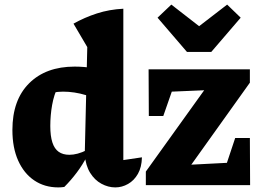

<svg xmlns="http://www.w3.org/2000/svg" viewBox="-20 -806 1152 836"><path d="M234 10Q174 10 129 -20.5Q84 -51 59 -107Q34 -163 34 -240Q34 -371 107 -443.5Q180 -516 305 -516Q344 -516 386.5 -509.5Q429 -503 474 -487L455 -346Q354 -407 254 -407Q232 -407 209.5 -402.5Q187 -398 166 -390L233 -430Q215 -394 207 -349Q199 -304 199 -257Q199 -214 208 -186Q217 -158 235.5 -145Q254 -132 282 -132Q299 -132 318 -137Q337 -142 359 -153V-126Q340 -89 314.5 -55Q289 -21 260 8Q253 9 246.5 9.5Q240 10 234 10ZM482 10Q451 10 421.5 -6Q392 -22 372.5 -53.5Q353 -85 349 -132L360 -601L300 -703Q348 -730 402 -747.5Q456 -765 517 -768V-109L598 -121Q597 -78 580.5 -49Q564 -20 537.5 -5Q511 10 482 10ZM419 -771 418 -772H419ZM615 0V-59L869 -413L728 -407L691 -301H628L627 -504H1068V-446L813 -89L968 -97L1004 -205H1068L1069 0ZM794 -580 666 -729 726 -786 847 -692 969 -786 1028 -729 900 -580Z"/></svg>

Font: Piazzolla Thin Black
Style: Regular
Weight: 900
Version: Version 2.005